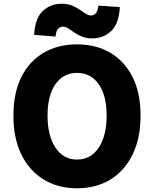

<svg xmlns="http://www.w3.org/2000/svg" viewBox="-20 -996 826 1030"><path d="M393 14Q292 14 215 -32.5Q138 -79 95 -166.5Q52 -254 52 -376Q52 -498 95 -583.5Q138 -669 215 -713.5Q292 -758 393 -758Q495 -758 571.5 -713Q648 -668 691 -583Q734 -498 734 -376Q734 -254 691 -166.5Q648 -79 571.5 -32.5Q495 14 393 14ZM393 -140Q467 -140 509.5 -204Q552 -268 552 -376Q552 -484 509.5 -544.5Q467 -605 393 -605Q320 -605 277.5 -544.5Q235 -484 235 -376Q235 -268 277.5 -204Q320 -140 393 -140ZM474 -790Q444 -790 420.5 -799.5Q397 -809 379 -821.5Q361 -834 346.5 -843.5Q332 -853 318 -853Q303 -853 292 -842Q281 -831 278 -800L163 -809Q168 -898 209.5 -937Q251 -976 311 -976Q342 -976 365.5 -966.5Q389 -957 407 -944.5Q425 -932 440 -922.5Q455 -913 468 -913Q483 -913 493.5 -924Q504 -935 508 -966L623 -958Q618 -868 576 -829Q534 -790 474 -790Z"/></svg>

Font: Source Han Sans CN Heavy
Style: Regular
Weight: 900
Designer: Ryoko NISHIZUKA 西塚涼子 (kana, bopomofo & ideographs); Paul D. Hunt (Latin, Greek & Cyrillic); Sandoll Communications 산돌커뮤니
Foundry: Adobe
Version: Version 2.000;hotconv 1.0.107;makeotfexe 2.5.65593